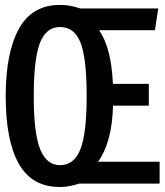

<svg xmlns="http://www.w3.org/2000/svg" viewBox="-20 -742 665 776"><path d="M222.1 -722.1Q244.6 -722.1 264.1 -718.5Q283.6 -714.9 304.6 -707.7H619.5L606.2 -620H380.5Q404.1 -586.2 418.5 -532.8Q432.8 -479.5 436.4 -403.1H581.5V-314.9H436.9Q434.4 -235.4 418.5 -179.5Q402.6 -123.6 375.9 -88.2H625.1V0H301Q282.1 5.6 263.3 9.7Q244.6 13.8 222.1 13.8Q109.2 13.8 56.2 -79.7Q3.1 -173.3 3.1 -352.8Q3.1 -529.2 56.4 -625.6Q109.7 -722.1 222.1 -722.1ZM222.6 -632.8Q166.2 -632.8 141.3 -568.2Q116.4 -503.6 116.4 -352.8Q116.4 -202.1 142.6 -138.2Q168.7 -74.4 222.6 -74.4Q279.5 -74.4 304.9 -138.7Q330.3 -203.1 330.3 -353.8Q330.3 -505.6 305.6 -569.2Q281 -632.8 222.6 -632.8Z"/></svg>

Font: Fira Code Medium
Style: Regular
Weight: 500
Designer: Carrois Corporate, Edenspiekermann AG, Nikita Prokopov
Foundry: Carrois Corporate, Edenspiekermann AG, Nikita Prokopov
Version: Version 6.002